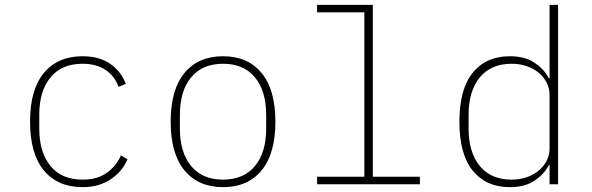

<svg xmlns="http://www.w3.org/2000/svg" viewBox="-20 -760 2440 792"><path d="M321 12Q218 12 161 -57Q104 -126 104 -258Q104 -390 161 -459Q218 -528 321 -528Q390 -528 435 -496.5Q480 -465 499 -414L469 -402Q452 -448 414 -472.5Q376 -497 321 -497Q234 -497 188 -440.5Q142 -384 142 -287V-229Q142 -132 188 -75.5Q234 -19 321 -19Q380 -19 419 -46Q458 -73 479 -119L506 -103Q496 -79 479 -58.5Q462 -38 439 -22Q416 -6 386.5 3Q357 12 321 12Z M900 12Q798 12 741 -57Q684 -126 684 -258Q684 -390 741 -459Q798 -528 900 -528Q1002 -528 1059 -459Q1116 -390 1116 -258Q1116 -126 1059 -57Q1002 12 900 12ZM900 -19Q985 -19 1031.5 -75Q1078 -131 1078 -231V-285Q1078 -385 1031.5 -441Q985 -497 900 -497Q815 -497 768.5 -441Q722 -385 722 -285V-231Q722 -131 768.5 -75Q815 -19 900 -19Z M1288 -31H1483V-709H1288V-740H1518V-31H1712V0H1288Z M2247 -79H2244Q2226 -43 2186 -15.5Q2146 12 2083 12Q1985 12 1930 -56Q1875 -124 1875 -258Q1875 -392 1930 -460Q1985 -528 2083 -528Q2146 -528 2186 -500.5Q2226 -473 2244 -437H2247V-740H2282V0H2247ZM2091 -19Q2122 -19 2150 -28Q2178 -37 2199.5 -54Q2221 -71 2234 -95Q2247 -119 2247 -148V-368Q2247 -397 2234 -421Q2221 -445 2199.5 -462Q2178 -479 2150 -488Q2122 -497 2091 -497Q2005 -497 1959 -440.5Q1913 -384 1913 -287V-229Q1913 -132 1959 -75.5Q2005 -19 2091 -19Z"/></svg>

Font: IBM Plex Mono ExtraLight
Style: Regular
Weight: 200
Monospace: yes
Designer: Mike Abbink, Paul van der Laan, Pieter van Rosmalen
Foundry: Bold Monday
Version: Version 2.3